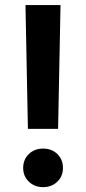

<svg xmlns="http://www.w3.org/2000/svg" viewBox="-20 -748 348 776"><path d="M92.8 -227.1 83 -727.5H224.6L214.8 -227.1ZM154.3 8.3Q119.6 8.3 96.7 -13.7Q73.7 -35.6 73.7 -69.3Q73.7 -103.5 96.7 -125.5Q119.6 -147.5 154.3 -147.5Q189 -147.5 211.7 -125.5Q234.4 -103.5 234.4 -69.3Q234.4 -35.6 211.7 -13.7Q189 8.3 154.3 8.3Z"/></svg>

Font: V-Inter
Style: SemiBold-600
Weight: 600
Designer: Rasmus Andersson
Foundry: rsms
Version: Version 4.000;git-4146feb